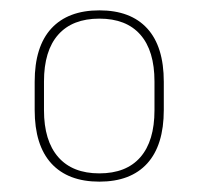

<svg xmlns="http://www.w3.org/2000/svg" viewBox="-20 -667 384 371"><path d="M172 -316Q111.5 -316 79.2 -351.2Q47 -386.5 47 -454.5V-509Q47 -577 79.2 -612Q111.5 -647 172 -647Q232.5 -647 264.5 -612Q296.5 -577 296.5 -509V-454.5Q296.5 -386.5 264.5 -351.2Q232.5 -316 172 -316ZM172 -332Q224 -332 251.2 -363.2Q278.5 -394.5 278.5 -454V-509.5Q278.5 -569 251.2 -600Q224 -631 172 -631Q120 -631 92.5 -600Q65 -569 65 -509.5V-454Q65 -395 92.5 -363.5Q120 -332 172 -332Z"/></svg>

Font: Anek Telugu Medium Thin
Style: Regular
Weight: 250
Version: Version 1.003